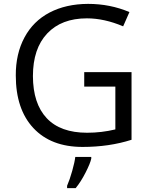

<svg xmlns="http://www.w3.org/2000/svg" viewBox="-20 -744 768 985"><path d="M61 -356.9Q60.5 -467.8 105.5 -551.8Q150.4 -635.7 234.4 -679.7Q318.4 -723.6 431.6 -724.1Q544.9 -724.1 644 -682.1L611.8 -608.9Q515.1 -649.9 425.8 -649.9Q295.4 -649.9 222.2 -572.3Q148.9 -494.6 148.9 -353.5Q149.4 -212.4 219.7 -137.7Q290 -63 426.8 -63Q501 -63 571.8 -80.1V-299.8H412.1V-374H654.8V-26.9Q540 9.8 403.8 9.8Q241.7 9.8 151.4 -86.9Q61 -183.6 61 -356.9ZM448.2 61V69.8Q442.9 94.7 418.9 141.6Q395 188.5 368.2 221.2H324.2V209Q337.9 177.7 350.6 132.3Q363.3 86.9 366.2 61Z"/></svg>

Font: OpenSans-Regular
Style: Regular
Weight: 400
Foundry: Ascender Corporation
Version: Version 1.10